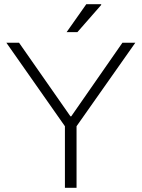

<svg xmlns="http://www.w3.org/2000/svg" viewBox="-20 -888 670 908"><path d="M287 0V-291L10 -686H70L313 -338H317L559 -686H620L342 -291V0ZM295 -736 388 -868H458L459 -865L346 -736Z"/></svg>

Font: Archivo SemiBold Thin
Style: Regular
Weight: 250
Version: Version 2.001